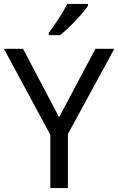

<svg xmlns="http://www.w3.org/2000/svg" viewBox="-20 -964 606 984"><path d="M431 -934V-944H325C302 -899 259 -833 230 -796V-784H288C335 -820 406 -897 431 -934ZM283 -363 98 -714H0L238 -273V0H328V-277L566 -714H469Z"/></svg>

Font: Noto Sans Newa
Style: Regular
Weight: 400
Designer: Monotype Design Team
Foundry: Monotype Imaging Inc.
Version: Version 2.007